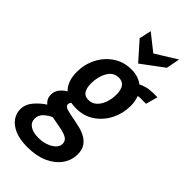

<svg xmlns="http://www.w3.org/2000/svg" viewBox="-352 -813 1129 1129"><g transform="rotate(45 212.5 -248.0)"><path d="M180 -113.5Q157.5 -113.5 138 -117.5Q129.5 -109 129.5 -96.5Q129.5 -79.5 158.2 -72Q187 -64.5 226.5 -57.5Q248.5 -53.5 274.8 -46.8Q301 -40 324.8 -26.5Q348.5 -13 363.8 10.2Q379 33.5 379 70Q379 119.5 350 160.5Q321 201.5 267.2 225.8Q213.5 250 139.5 250Q73.5 250 32 231.2Q-9.5 212.5 -28.8 183.5Q-48 154.5 -48 123Q-48 81 -19.5 47.2Q9 13.5 45.5 -10Q33 -19.5 25.8 -33.5Q18.5 -47.5 18.5 -67Q18.5 -92 33.5 -113Q48.5 -134 75 -149.5Q32 -190 32 -269.5Q32 -332 59.5 -386Q87 -440 136 -473.2Q185 -506.5 249.5 -506.5Q307 -506.5 345 -476.5Q357.5 -485 383 -491.8Q408.5 -498.5 438 -498.5H473L452.5 -424H405.5Q402.5 -424 397.5 -423.8Q392.5 -423.5 385.5 -421.5Q398 -390.5 398 -350.5Q398 -289.5 371 -235.2Q344 -181 295 -147.2Q246 -113.5 180 -113.5ZM197 -200Q226.5 -200 247.5 -219.2Q268.5 -238.5 280 -270.2Q291.5 -302 291.5 -339.5Q291.5 -377.5 277 -398.8Q262.5 -420 231 -420Q187 -420 163 -378.2Q139 -336.5 139 -279.5Q139 -242.5 152.5 -221.2Q166 -200 197 -200ZM51 101.5Q51 131.5 76.5 148.5Q102 165.5 146.5 165.5Q178.5 165.5 207.2 155.8Q236 146 254.2 128.8Q272.5 111.5 272.5 89.5Q272.5 63 249.2 50.8Q226 38.5 191.2 32.8Q156.5 27 121 19.5Q98 28.5 74.5 49Q51 69.5 51 101.5ZM252.5 -558.5 153.5 -670 170 -745.5 273.5 -663.5 406 -745.5 389.5 -660.5Z"/></g></svg>

Font: Cabin Condensed
Style: Bold Italic
Weight: 700
Width: 3
Italic angle: -10°
Designer: Pablo Impallari
Foundry: Pablo Impallari. http://www.impallari.com Igino Marini. http://www.ikern.com
Version: Version 3.001; ttfautohint (v1.8.3)